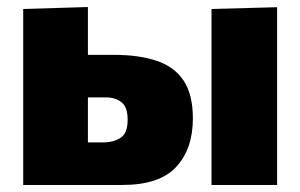

<svg xmlns="http://www.w3.org/2000/svg" viewBox="-20 -526 854 546"><path d="M46 0V-500.5L230 -506V-370H304Q375 -370 425.2 -353.2Q475.5 -336.5 502 -297Q528.5 -257.5 528.5 -189Q528.5 -103 481.2 -51.5Q434 0 327.5 0ZM230 -121H272.5Q302.5 -121 322.8 -134Q343 -147 343 -185.5Q343 -221.5 325.5 -235.2Q308 -249 281.5 -249H230ZM581.5 0V-500.5L768 -505.5V0Z"/></svg>

Font: Commissioner ExtraBold
Style: Regular
Weight: 800
Designer: Kostas Bartsokas
Foundry: Kostas Bartsokas
Version: Version 1.000; ttfautohint (v1.8.3)